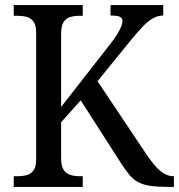

<svg xmlns="http://www.w3.org/2000/svg" viewBox="-20 -734 703 754"><path d="M34 0V-42H48Q69 -42 85.5 -46.5Q102 -51 112 -65.5Q122 -80 122 -108V-605Q122 -634 112 -648.5Q102 -663 85.5 -667.5Q69 -672 49 -672H34V-714H305V-672H293Q272 -672 255.5 -667Q239 -662 229.5 -647Q220 -632 220 -601V-314L409 -556Q429 -581 440 -599Q451 -617 456 -630Q461 -643 461 -652Q461 -664 450 -668.5Q439 -673 414 -673V-714H621V-673Q600 -673 580.5 -662Q561 -651 541 -630Q521 -609 497 -580L363 -415L559 -122Q577 -96 593.5 -78Q610 -60 627 -51Q644 -42 660 -42H663V0H644Q600 0 571.5 -4Q543 -8 523 -18.5Q503 -29 487.5 -48Q472 -67 454 -95L297 -340L220 -254V-113Q220 -82 230 -67Q240 -52 256.5 -47Q273 -42 294 -42H305V0Z"/></svg>

Font: Noto Serif Thai SemiCondensed
Style: Regular
Weight: 400
Width: 4
Designer: Monotype Design Team
Foundry: Monotype Imaging Inc.
Version: Version 2.002